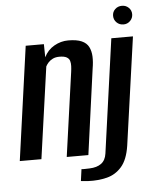

<svg xmlns="http://www.w3.org/2000/svg" viewBox="-53 -675 655 831"><g transform="rotate(-5 274.5 -259.5)"><path d="M9 0 78 -495H157L158 -438Q173 -469 202 -485.5Q231 -502 263 -502Q300 -502 321.5 -492.5Q343 -483 352 -465Q361 -447 362 -423.5Q363 -400 358 -371L307 0H213L264 -364Q266 -378 266.5 -390.5Q267 -403 264 -413Q261 -423 250.5 -429Q240 -435 219 -435Q202 -435 190 -429Q178 -423 170.5 -414.5Q163 -406 159 -398L103 0ZM298 112Q291 111 279.5 110.5Q268 110 265 109L272 58Q278 59 288.5 58.5Q299 58 307 58Q339 57 358 43Q377 29 381 0L450 -495H544L478 -26Q469 34 442.5 64.5Q416 95 378 104.5Q340 114 298 112ZM508 -550Q490 -550 478 -562Q466 -574 466 -591Q466 -608 478 -619.5Q490 -631 508 -631Q525 -631 537 -619.5Q549 -608 549 -591Q549 -574 537 -562Q525 -550 508 -550Z"/></g></svg>

Font: Alumni Sans Thin SemiBold
Style: Italic
Weight: 600
Italic angle: -8°
Version: Version 1.016